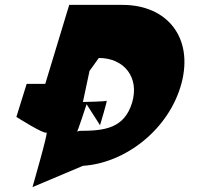

<svg xmlns="http://www.w3.org/2000/svg" viewBox="-20 -806 821 785"><path d="M47 -328C47 -328 160 -256 170 -264C180 -272 109 -29 113 -41L319 -128C492 -139 671 -276 722 -465C772 -654 662 -786 481 -786H263L165 -463H89ZM520 -386C488 -282 410 -271 305 -271C310 -271 292 -269 294 -266C296 -263 334 -380 334 -380L389 -294C389 -294 420 -397 416 -394C412 -391 325 -389 319 -389L346 -516L384 -569C488 -569 551 -489 520 -386Z"/></svg>

Font: Drag You Down
Style: Regular
Weight: 400
Designer: Robert Jablonski
Foundry: Cannot Into Space Fonts
Version: Version 0.97